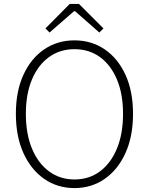

<svg xmlns="http://www.w3.org/2000/svg" viewBox="-20 -947 760 980"><path d="M360 13Q273 13 205.5 -34Q138 -81 99.5 -166Q61 -251 61 -366Q61 -481 99.5 -565Q138 -649 205.5 -695Q273 -741 360 -741Q447 -741 514.5 -695Q582 -649 620.5 -565Q659 -481 659 -366Q659 -251 620.5 -166Q582 -81 514.5 -34Q447 13 360 13ZM360 -31Q435 -31 490.5 -72.5Q546 -114 577 -189Q608 -264 608 -366Q608 -467 577 -541Q546 -615 490.5 -655.5Q435 -696 360 -696Q286 -696 230 -655.5Q174 -615 143 -541Q112 -467 112 -366Q112 -264 143 -189Q174 -114 230 -72.5Q286 -31 360 -31ZM233 -781 212 -802 336 -927H383L508 -802L487 -781L363 -890H358Z"/></svg>

Font: Noto Sans SC ExtraLight
Style: Regular
Weight: 250
Designer: Ryoko NISHIZUKA 西塚涼子 (kana, bopomofo & ideographs); Paul D. Hunt (Latin, Greek & Cyrillic); Sandoll Communications 산돌커뮤니
Foundry: Adobe
Version: Version 2.004-H2;hotconv 1.0.118;makeotfexe 2.5.65603